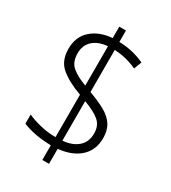

<svg xmlns="http://www.w3.org/2000/svg" viewBox="-197 -860 907 1019"><g transform="rotate(30 256.5 -350.5)"><path d="M228 -32Q174 -33 129 -42Q84 -51 54 -64V-120Q86 -105 133 -93.5Q180 -82 228 -82V-342Q145 -372 99 -411Q53 -450 53 -523Q53 -597 101.5 -640Q150 -683 228 -689V-759H269V-689Q353 -687 425 -653L407 -606Q340 -637 269 -640V-382Q327 -361 367.5 -338.5Q408 -316 429 -284Q450 -252 450 -204Q450 -130 401.5 -86Q353 -42 269 -34V58H228ZM228 -639Q173 -635 140 -606Q107 -577 107 -526Q107 -473 138.5 -446Q170 -419 228 -398ZM269 -84Q328 -89 362 -119Q396 -149 396 -201Q396 -249 365 -275.5Q334 -302 269 -326Z"/></g></svg>

Font: Noto Sans Arabic UI SmCn Lt
Style: Regular
Weight: 300
Width: 4
Designer: Monotype Design Team, Nadine Chahine and Nizar Qandah
Foundry: Monotype Imaging Inc.
Version: Version 2.010; ttfautohint (v1.8.4.7-5d5b)